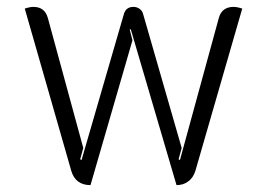

<svg xmlns="http://www.w3.org/2000/svg" viewBox="-20 -529 776 558"><path d="M187 -33 52 -504Q67 -509 77 -509Q110 -509 119 -477L222 -99L213 -66L217 -64L340 -488Q346 -509 368 -509Q378 -509 386 -503Q394 -497 396 -488L508 -99L499 -66L503 -64L616 -477Q625 -509 659 -509Q669 -509 684 -504L548 -33Q542 -13 527.5 -2Q513 9 493 9L360 -444L357 -443L365 -412L243 9Q199 9 187 -33Z"/></svg>

Font: K2D ExtraLight
Style: Regular
Weight: 275
Designer: Katatrad Aksorn Co.,Ltd.
Foundry: Cadson Demak Co.,Ltd.
Version: Version 1.000; ttfautohint (v1.6)